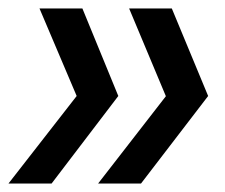

<svg xmlns="http://www.w3.org/2000/svg" viewBox="-21 -510 529 452"><path d="M210 -78 369.5 -283.5 283 -490H383.5L469 -284L311 -78ZM-1 -78 159.5 -284 72 -490H173L257.5 -284L100.5 -78Z"/></svg>

Font: Cabin Condensed
Style: Italic
Weight: 400
Width: 3
Italic angle: -10°
Designer: Pablo Impallari
Foundry: Pablo Impallari. http://www.impallari.com Igino Marini. http://www.ikern.com
Version: Version 3.001; ttfautohint (v1.8.3)